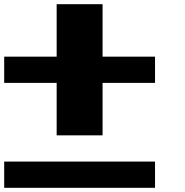

<svg xmlns="http://www.w3.org/2000/svg" viewBox="-20 -895 884 915"><path d="M0 -125H718.8V0H0ZM468.8 -875V-625H718.8V-500H468.8V-250H250V-500H0V-625H250V-875Z"/></svg>

Font: CraftyPE
Style: Regular
Weight: 400
Designer: Erek Butcher
Foundry: Haunted Coop
Version: Version 0.018;April 4, 2024;FontCreator 15.0.0.2962 64-bit